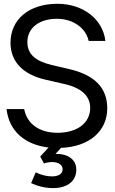

<svg xmlns="http://www.w3.org/2000/svg" viewBox="-20 -759 600 1000"><path d="M256.8 220.7C330.6 220.7 377.4 184.1 377.4 125C377.4 73.7 336.9 42.5 272.9 42.5H269L297.9 11.2C443.8 5.4 538.6 -75.2 538.6 -194.8C538.6 -299.3 475.6 -367.7 341.8 -398.9L249.5 -420.4C163.6 -440.9 122.6 -477.5 122.6 -540C122.6 -613.3 183.6 -661.1 276.4 -661.1C360.4 -661.1 426.8 -613.8 441.9 -545.9H528.8C516.1 -658.7 413.1 -739.3 279.3 -739.3C131.8 -739.3 34.7 -658.7 34.7 -536.1C34.7 -438 100.1 -370.6 216.3 -344.2L315.9 -321.3C404.3 -301.3 449.7 -258.8 449.7 -196.8C449.7 -118.7 382.3 -67.4 279.8 -67.4C187 -67.4 120.6 -112.3 106 -190.9H14.2C26.9 -77.1 108.4 -5.4 232.9 9.3L189.5 56.2L209 92.3C220.7 87.9 237.8 85 251 85C284.7 85 306.2 99.6 306.2 123C306.2 145.5 284.7 159.7 251 159.7C221.7 159.7 193.8 151.9 166 138.7L142.1 194.8C177.7 211.4 216.8 220.7 256.8 220.7Z"/></svg>

Font: Guggenheim Sans Display
Style: Regular
Weight: 400
Designer: Modified by Tom Baber under direction of Pentagram Design 2023
Foundry: rsms
Version: Version 1.001;Glyphs 3.1.2 (3151)